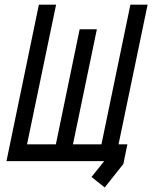

<svg xmlns="http://www.w3.org/2000/svg" viewBox="-20 -704 665 839"><path d="M435.5 0H8.3L149.9 -683.6H225.1L98.1 -73.2H224.1L328.1 -576.2H403.3L298.8 -73.2H423.3L549.8 -683.6H625L498 -73.2H536.6L519 12.7L437.5 115.2L379.9 69.3Z"/></svg>

Font: Anka/Coder
Style: Italic
Weight: 400
Italic angle: -12°
Monospace: yes
Version: Version 001.100